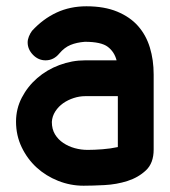

<svg xmlns="http://www.w3.org/2000/svg" viewBox="-20 -581 540 611"><path d="M351 -389Q344 -416 323 -432Q302 -448 250 -448Q224 -446 204.5 -438Q185 -430 169 -411Q151 -389 125 -389Q102 -389 85 -406.5Q68 -424 68 -446Q68 -455 72 -465Q76 -475 82 -483Q117 -521 160 -541Q203 -561 255 -561Q312 -561 353 -544Q394 -527 419.5 -498Q445 -469 457 -429.5Q469 -390 469 -344V-105Q469 -62 444.5 -39Q420 -16 385.5 -5Q351 6 312.5 8Q274 10 246 10Q204 10 165 -5.5Q126 -21 96.5 -48Q67 -75 49 -112.5Q31 -150 31 -194Q31 -235 49.5 -270.5Q68 -306 98.5 -332.5Q129 -359 169 -374Q209 -389 251 -389ZM355 -275H251Q233 -275 214.5 -269Q196 -263 181 -252.5Q166 -242 156 -226.5Q146 -211 145 -193Q145 -170 155 -153.5Q165 -137 181.5 -126Q198 -115 218 -109.5Q238 -104 259 -104Q280 -104 306 -106Q332 -108 355 -113Z"/></svg>

Font: VDS
Style: Bold
Weight: 700
Designer: artmaker
Foundry: artmaker
Version: Version 1.000 2009 initial release